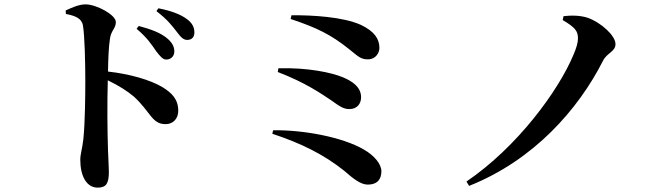

<svg xmlns="http://www.w3.org/2000/svg" viewBox="-20 -808 3040 880"><path d="M696 -573C714 -550 726 -535 742 -535C764 -535 779 -551 779 -572C779 -591 772 -609 750 -629C719 -657 672 -674 616 -689L606 -676C654 -636 677 -601 696 -573ZM788 -665C807 -640 819 -625 838 -625C859 -625 871 -638 871 -659C871 -682 862 -702 836 -721C808 -742 763 -759 706 -770L697 -757C749 -717 770 -688 788 -665ZM281 -760 282 -744C323 -736 354 -725 360 -692C368 -647 371 -522 371 -439C371 -379 370 -244 362 -170C357 -125 348 -102 348 -76C348 -2 376 52 428 52C468 52 479 31 479 -21C479 -34 477 -68 475 -120C472 -206 471 -334 474 -440C527 -414 563 -391 594 -365C671 -294 676 -239 739 -239C776 -239 797 -267 797 -300C797 -353 768 -382 724 -409C668 -442 575 -469 475 -480C476 -538 478 -593 484 -631C489 -668 511 -678 511 -707C511 -740 422 -788 372 -788C342 -788 309 -773 281 -760Z M1719 -588C1719 -629 1697 -664 1634 -694C1552 -731 1410 -739 1316 -738L1312 -721C1432 -681 1496 -650 1581 -582C1620 -551 1633 -535 1668 -536C1704 -537 1719 -568 1719 -588ZM1256 -495 1253 -478C1381 -429 1453 -378 1497 -349C1537 -320 1555 -308 1581 -308C1618 -308 1635 -334 1635 -362C1635 -408 1597 -435 1551 -454C1501 -475 1391 -499 1256 -495ZM1232 -211 1228 -195C1361 -151 1464 -100 1558 -25C1599 11 1633 38 1665 38C1713 38 1728 10 1728 -23C1728 -56 1696 -95 1647 -123C1547 -181 1367 -213 1232 -211Z M2559 -716C2617 -682 2629 -665 2629 -632C2629 -613 2622 -588 2608 -556C2540 -393 2352 -135 2118 24L2130 44C2427 -74 2631 -307 2744 -530C2762 -566 2801 -571 2801 -606C2801 -645 2734 -705 2675 -726C2640 -738 2599 -738 2563 -734Z"/></svg>

Font: Noto Serif JP
Style: Bold
Weight: 700
Designer: Ryoko NISHIZUKA 西塚涼子 (kana & ideographs); Frank Grießhammer (Latin, Greek & Cyrillic); Wenlong ZHANG 张文龙 (bopomofo); San
Foundry: Adobe
Version: Version 2.001;hotconv 1.1.0;makeotfexe 2.6.0